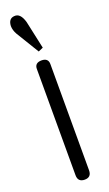

<svg xmlns="http://www.w3.org/2000/svg" viewBox="-158 -829 493 867"><g transform="rotate(-20 89.0 -395.5)"><path d="M113 -619 84 -753C75 -784 61 -799 41 -797C22 -796 12 -783 11 -760C11 -747 15 -733 23 -719L90 -609ZM120 -538C120 -557 109 -567 88 -567C66 -567 55 -557 55 -538V-27C55 -5 66 6 88 6C109 6 120 -5 120 -27Z"/></g></svg>

Font: GFS Philostratos
Style: Regular
Weight: 400
Designer: George D. Matthiopoulos
Foundry: George D. Matthiopoulos
Version: Version 1.000